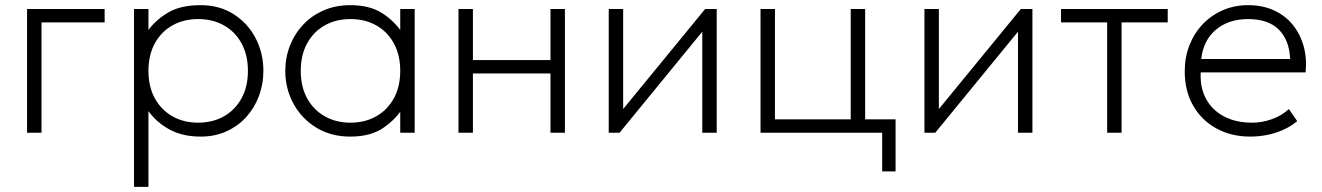

<svg xmlns="http://www.w3.org/2000/svg" viewBox="-20 -515 5128 745"><path d="M85 0V-480H386V-428H141V0Z M500 210V-480H556V-399Q587.5 -440.5 635 -467.8Q682.5 -495 759 -495Q831.5 -495 886.2 -460.2Q941 -425.5 971.5 -367.5Q1002 -309.5 1002 -240Q1002 -188 984.5 -141.8Q967 -95.5 934.8 -60.2Q902.5 -25 858 -5Q813.5 15 759 15Q688 15 637.8 -12.5Q587.5 -40 556 -84V210ZM749 -39Q805.5 -39 849 -63.8Q892.5 -88.5 917.2 -133.5Q942 -178.5 942 -240Q942 -301.5 917.2 -346.8Q892.5 -392 849 -416.5Q805.5 -441 749 -441Q692.5 -441 649 -416.5Q605.5 -392 580.8 -346.8Q556 -301.5 556 -240Q556 -178.5 580.8 -133.5Q605.5 -88.5 649 -63.8Q692.5 -39 749 -39Z M1339 15Q1264 15 1207.2 -19.8Q1150.5 -54.5 1118.8 -112.5Q1087 -170.5 1087 -240Q1087 -292 1105.2 -338.2Q1123.5 -384.5 1156.8 -419.8Q1190 -455 1236.5 -475Q1283 -495 1339 -495Q1415 -495 1463.2 -463.8Q1511.5 -432.5 1542 -386L1533 -374V-480H1589V0H1533V-106L1542 -94Q1511.5 -47.5 1463.2 -16.2Q1415 15 1339 15ZM1340 -39Q1396.5 -39 1440 -63.8Q1483.5 -88.5 1508.2 -133.5Q1533 -178.5 1533 -240Q1533 -301.5 1508.2 -346.8Q1483.5 -392 1440 -416.5Q1396.5 -441 1340 -441Q1283.5 -441 1240 -416.5Q1196.5 -392 1171.8 -346.8Q1147 -301.5 1147 -240Q1147 -178.5 1171.8 -133.5Q1196.5 -88.5 1240 -63.8Q1283.5 -39 1340 -39Z M1759 0V-480H1815V-282H2116V-480H2172V0H2116V-230H1815V0Z M2342 0V-480H2398V-92L2716 -480H2761V0H2705V-392L2384 0Z M2931 0V-480H2987V-52H3281V-480H3337V0ZM3403 150V0H3297V-52H3455V150Z M3567 0V-480H3623V-92L3941 -480H3986V0H3930V-392L3609 0Z M4276 0V-428H4097V-480H4511V-428H4332V0Z M4832 15Q4757 15 4699.5 -16.8Q4642 -48.5 4609.5 -105.5Q4577 -162.5 4577 -238Q4577 -293 4595.5 -340Q4614 -387 4647.5 -421.8Q4681 -456.5 4725.8 -475.8Q4770.5 -495 4823 -495Q4878.5 -495 4922.2 -475.2Q4966 -455.5 4995.2 -420Q5024.5 -384.5 5038 -337Q5051.5 -289.5 5046 -234H4639Q4636 -175.5 4659.5 -131.8Q4683 -88 4729 -63.5Q4775 -39 4839 -39Q4877.5 -39 4915.8 -52.8Q4954 -66.5 4981 -92L5013.5 -45Q4989 -24.5 4958.5 -11Q4928 2.5 4895.8 8.8Q4863.5 15 4832 15ZM4641 -286H4986Q4983 -359.5 4942 -400.2Q4901 -441 4823 -441Q4747.5 -441 4698.5 -400.2Q4649.5 -359.5 4641 -286Z"/></svg>

Font: Geologica Cursive Thin
Style: Regular
Weight: 250
Designer: Sindre Bremnes, Frode Helland
Foundry: Monokrom Skriftforlag AS
Version: Version 1.010;gftools[0.9.28]